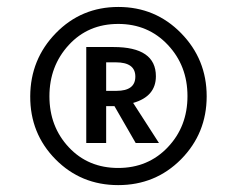

<svg xmlns="http://www.w3.org/2000/svg" viewBox="-20 -770 681 552"><path d="M285.2 -508.8H314.9Q369.1 -508.8 369.1 -549.8Q369.1 -590.8 313 -590.8H285.2ZM428.2 -550.8Q428.2 -492.7 362.8 -474.1L437 -358.9H370.1L309.1 -464.8H285.2V-358.9H228V-634.8H306.2Q428.2 -634.8 428.2 -550.8ZM319.8 -287.1Q405.8 -287.1 462.4 -346.7Q519 -406.2 519 -493.7Q519 -581.1 462.4 -641.1Q405.8 -701.2 319.8 -701.2Q233.4 -701.2 177.7 -640.6Q122.1 -580.1 122.1 -493.2Q122.1 -406.2 177.7 -346.7Q233.4 -287.1 319.8 -287.1ZM66.9 -493.2Q67.4 -599.6 140.6 -674.8Q213.9 -750 320.3 -750Q426.8 -750 500.5 -674.8Q574.2 -599.6 574.2 -493.2Q574.2 -386.7 500.5 -312Q426.8 -237.8 319.8 -237.8Q212.9 -237.8 139.6 -312Q66.4 -386.2 66.9 -493.2Z"/></svg>

Font: FiraSans-Italic
Style: Italic
Weight: 400
Italic angle: -8°
Designer: Carrois Corporate & Edenspiekermann AG
Foundry: Carrois Corporate GbR & Edenspiekermann AG
Version: Version 3.106;PS 003.106;hotconv 1.0.70;makeotf.lib2.5.58329